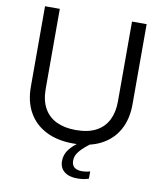

<svg xmlns="http://www.w3.org/2000/svg" viewBox="-98 -808 924 1087"><g transform="rotate(10 364.0 -265.0)"><path d="M420 199.4Q372.4 199.4 345.6 177.6Q318.7 155.9 318.7 117Q318.7 78.9 342.2 49.1Q365.7 19.3 403.2 -5.5Q440.7 -30.3 481.7 -52.7L500.9 -36Q468.3 -10.7 440.9 11.5Q413.4 33.7 396.9 55.7Q380.3 77.7 380.3 104.1Q380.3 154.6 440.6 154.6Q450 154.6 462.3 152.9Q474.6 151.3 486.1 147.3V189.1Q475.3 193.7 457.5 196.6Q439.7 199.4 420 199.4ZM364 8.6Q273.1 8.6 207.6 -24.5Q142 -57.6 107 -119.3Q72 -181 72 -266.9V-729H156.9V-269.4Q156.9 -202.4 182.1 -157.6Q207.3 -112.9 253.9 -90.9Q300.6 -69 364.6 -69Q435 -69 480.9 -93.4Q526.9 -117.9 549.4 -163Q572 -208.1 572 -269.4V-729H656.1V-266.9Q656.1 -182.9 621.7 -120.9Q587.3 -59 522.1 -25.2Q457 8.6 364 8.6Z"/></g></svg>

Font: Mona Sans ExtraLight
Style: Regular
Weight: 200
Designer: Deni Anggara
Foundry: GitHub
Version: Version 2.000